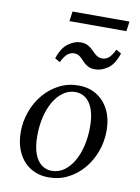

<svg xmlns="http://www.w3.org/2000/svg" viewBox="-92 -892 701 963"><g transform="rotate(10 258.5 -410.0)"><path d="M293 -470Q346 -470 386 -445Q426 -420 448 -375Q470 -330 470 -270Q470 -215 451.5 -164.5Q433 -114 400 -75Q367 -36 322 -13Q277 10 224 10Q171 10 131 -15Q91 -40 69 -85.5Q47 -131 47 -190Q47 -245 65.5 -295.5Q84 -346 117 -385Q150 -424 195 -447Q240 -470 293 -470ZM233 -25Q268 -25 296 -45Q324 -65 344 -99.5Q364 -134 374.5 -179Q385 -224 385 -274Q385 -329 372 -364.5Q359 -400 336 -417.5Q313 -435 284 -435Q249 -435 221 -415Q193 -395 173 -360.5Q153 -326 142.5 -281Q132 -236 132 -186Q132 -131 145 -95.5Q158 -60 181 -42.5Q204 -25 233 -25ZM448 -680 474 -665Q455 -607 422.5 -585.5Q390 -564 360 -564Q336 -564 320.5 -573Q305 -582 294 -594.5Q283 -607 271.5 -616Q260 -625 242 -625Q226 -625 210.5 -613.5Q195 -602 179 -569L153 -584Q171 -639 203 -662Q235 -685 266 -685Q289 -685 304.5 -676Q320 -667 331.5 -654.5Q343 -642 355.5 -633Q368 -624 386 -624Q402 -624 417 -635.5Q432 -647 448 -680ZM198 -830H488L481 -780H191Z"/></g></svg>

Font: Brygada 1918
Style: Italic
Weight: 400
Italic angle: -8°
Designer: Mateusz Machalski | Borys Kosmynka | Przemek Hoffer
Foundry: NIEPODLEGLA 2018
Version: Version 3.006